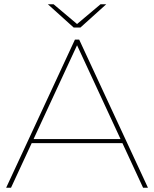

<svg xmlns="http://www.w3.org/2000/svg" viewBox="-20 -887 728 907"><path d="M334 -700H354L679 0H656L339 -684H349L32 0H9ZM126 -230H561L571 -211H116ZM206 -867H233L347 -771H341L455 -867H482L360 -757H328Z"/></svg>

Font: Montserrat
Style: Regular
Weight: 400
Designer: Julieta Ulanovsky
Foundry: Julieta Ulanovsky
Version: Version 8.000